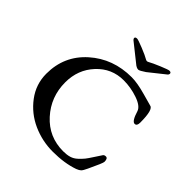

<svg xmlns="http://www.w3.org/2000/svg" viewBox="-213 -938 1104 1104"><g transform="rotate(45 338.5 -386.0)"><path d="M273 -787Q282 -787 328 -768.5Q374 -750 394 -738Q404 -732 414 -738Q435 -750 480.5 -769Q526 -788 535 -788Q549 -788 549 -777Q549 -770 543 -765L445 -687Q414 -666 404 -665Q397 -665 390 -668Q383 -671 380 -673.5Q377 -676 363 -687L265 -765Q258 -771 258 -777Q258 -787 273 -787ZM408 -608Q454 -608 525 -588Q596 -568 597 -568Q627 -565 627 -458Q627 -430 609 -430Q588 -430 569 -493Q559 -524 502.5 -543.5Q446 -563 388 -563Q291 -563 224.5 -491.5Q158 -420 158 -317Q158 -199 235.5 -113.5Q313 -28 430 -28Q459 -28 481 -34.5Q503 -41 521.5 -58.5Q540 -76 550 -88.5Q560 -101 579 -130.5Q598 -160 607 -173Q612 -181 625 -181Q641 -181 641 -153Q641 -142 601 -58Q589 -32 581 -24Q573 -16 555 -9Q484 16 389 16Q303 16 225.5 -19Q148 -54 97 -122Q46 -190 46 -275Q46 -420 151.5 -514Q257 -608 408 -608Z"/></g></svg>

Font: EB Garamond 08
Style: Regular
Weight: 400
Version: Version 0.016 ; ttfautohint (v1.5)